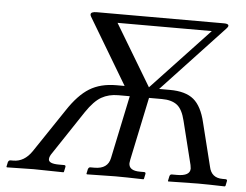

<svg xmlns="http://www.w3.org/2000/svg" viewBox="-48 -704 980 765"><g transform="rotate(5 442.0 -321.5)"><path d="M423 -323Q385 -323 356 -306.5Q327 -290 296 -244L181 -71Q170 -56 170 -45Q170 -27 212 -27H232Q240 -27 238 -19L234 0L232 2Q147 0 113 0L6 2L4 0L8 -19Q11 -27 18 -27H29Q73 -27 103 -71L219 -244Q261 -308 305 -335Q349 -362 412 -362H445L288 -625Q285 -630 285 -634Q285 -645 309 -645H818Q836 -645 836 -637Q836 -632 829 -625L583 -362H626Q689 -362 721.5 -335Q754 -308 769 -244L812 -71Q821 -27 866 -27H877Q886 -27 884 -19L880 0L877 2Q809 0 771 0L651 2L650 0L654 -19Q656 -27 663 -27H684Q736 -27 736 -57Q736 -61 734 -71L691 -244Q680 -290 658 -306.5Q636 -323 598 -323H546L493 -71Q491 -61 491 -57Q491 -27 536 -27H552Q560 -27 558 -19L554 0L552 2Q478 0 440 0L326 2L324 0L328 -19Q331 -27 337 -27H354Q407 -27 416 -71L469 -323ZM542 -365 772 -610H395Z"/></g></svg>

Font: Linux Libertine O
Style: Italic
Weight: 400
Italic angle: -12°
Designer: Philipp H. Poll
Foundry: Philipp H. Poll
Version: Version 5.1.6